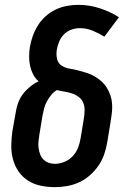

<svg xmlns="http://www.w3.org/2000/svg" viewBox="-20 -763 540 791"><path d="M206 8Q176 8 147.5 2Q119 -4 95.5 -19Q72 -34 56.5 -56.5Q41 -79 33.5 -106.5Q26 -134 26.5 -163.5Q27 -193 31 -222L45 -301Q48 -321 55 -340Q62 -359 74.5 -375.5Q87 -392 103.5 -405.5Q120 -419 139 -428Q125 -440 116.5 -456.5Q108 -473 104 -491.5Q100 -510 100 -529.5Q100 -549 103 -569Q107 -592 115 -614.5Q123 -637 136 -658Q149 -679 168 -696Q187 -713 209 -723.5Q231 -734 255 -738.5Q279 -743 302 -743Q348 -743 391 -729Q434 -715 470 -692L410 -612Q387 -626 362 -636.5Q337 -647 309 -647Q292 -647 274.5 -641Q257 -635 244 -622Q231 -609 224 -592Q217 -575 214 -558Q211 -539 215 -520.5Q219 -502 234 -492.5Q249 -483 267.5 -480Q286 -477 303.5 -472.5Q321 -468 338 -462.5Q355 -457 370.5 -448Q386 -439 399 -427Q412 -415 421 -400Q430 -385 435.5 -368Q441 -351 442 -332.5Q443 -314 440.5 -295Q438 -276 435 -257L422 -178Q418 -153 409.5 -128Q401 -103 386 -81Q371 -59 350.5 -41Q330 -23 306 -12Q282 -1 256.5 3.5Q231 8 206 8ZM206 -88Q225 -88 245 -96Q265 -104 279.5 -119.5Q294 -135 301.5 -154.5Q309 -174 312 -193L325 -272Q328 -289 328.5 -306Q329 -323 323.5 -338Q318 -353 305 -363Q292 -373 277 -378Q262 -383 246 -385.5Q230 -388 214 -392Q200 -383 190 -370.5Q180 -358 172.5 -344Q165 -330 161.5 -315.5Q158 -301 155 -286L142 -207Q140 -193 138.5 -179.5Q137 -166 139 -152.5Q141 -139 145.5 -127Q150 -115 159 -106Q168 -97 180 -92.5Q192 -88 206 -88Z"/></svg>

Font: Iosevka SS18
Style: Bold Italic
Weight: 700
Italic angle: -9°
Monospace: yes
Designer: Belleve Invis
Foundry: Belleve Invis
Version: Version 25.1.1; ttfautohint (v1.8.4)